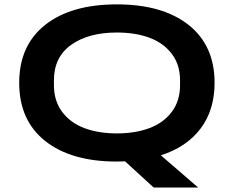

<svg xmlns="http://www.w3.org/2000/svg" viewBox="-20 -719 1058 869"><path d="M675.8 129.9 545.9 11.2Q540 11.2 527.3 11.7Q514.6 12.2 508.8 12.2Q301.8 12.2 184.3 -81.1Q66.9 -174.3 66.9 -344.2Q66.9 -513.2 184.3 -606.2Q301.8 -699.2 508.8 -699.2Q715.8 -699.2 833.5 -606.2Q951.2 -513.2 951.2 -344.2Q951.2 -221.2 887.9 -137.2Q824.7 -53.2 708 -16.1L877 129.9ZM508.8 -115.2Q592.8 -115.2 656.5 -139.2Q720.2 -163.1 757.6 -212.9Q794.9 -262.7 794.9 -333V-356Q794.9 -426.3 757.3 -475.6Q719.7 -524.9 656.2 -548.3Q592.8 -571.8 508.8 -571.8Q380.4 -571.8 302.2 -516.1Q224.1 -460.4 224.1 -356V-333Q224.1 -262.7 261.2 -212.9Q298.3 -163.1 361.8 -139.2Q425.3 -115.2 508.8 -115.2Z"/></svg>

Font: Archivo Expanded SemiBold
Style: Regular
Weight: 600
Width: 7
Designer: Hector Gatti
Foundry: Omnibus-Type
Version: Version 2.001